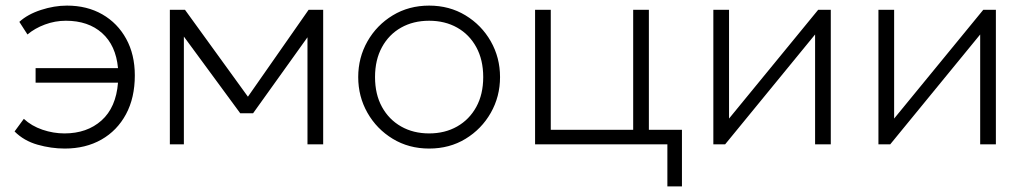

<svg xmlns="http://www.w3.org/2000/svg" viewBox="-20 -515 3658 685"><path d="M211 15Q162.5 15 114 1.2Q65.5 -12.5 32 -46L65 -91Q92.5 -65.5 131.5 -52.2Q170.5 -39 210 -39Q290.5 -39 342.2 -85.2Q394 -131.5 401 -220H107V-272H401Q393.5 -353 344.2 -397Q295 -441 215 -441Q176.5 -441 140.2 -427.5Q104 -414 78 -392L49 -437Q78.5 -464 126 -479.5Q173.5 -495 219 -495Q290.5 -495 345 -463.8Q399.5 -432.5 430.2 -376.5Q461 -320.5 461 -246Q461 -166 429.5 -107.5Q398 -49 341.8 -17Q285.5 15 211 15Z M586 0V-480H640L864.5 -170L1081 -480H1133V0H1077V-382L883 -111H837L636 -384.5V0Z M1511 15Q1438.5 15 1381.2 -19.8Q1324 -54.5 1291 -112.5Q1258 -170.5 1258 -240Q1258 -309.5 1291 -367.5Q1324 -425.5 1381.2 -460.2Q1438.5 -495 1511 -495Q1583.5 -495 1640.8 -460.2Q1698 -425.5 1731 -367.5Q1764 -309.5 1764 -240Q1764 -170.5 1731 -112.5Q1698 -54.5 1641 -19.8Q1584 15 1511 15ZM1511 -39Q1567.5 -39 1611 -63.8Q1654.5 -88.5 1679.2 -133.5Q1704 -178.5 1704 -240Q1704 -301.5 1679.2 -346.8Q1654.5 -392 1611 -416.5Q1567.5 -441 1511 -441Q1454.5 -441 1411 -416.5Q1367.5 -392 1342.8 -346.8Q1318 -301.5 1318 -240Q1318 -178.5 1342.8 -133.5Q1367.5 -88.5 1411 -63.8Q1454.5 -39 1511 -39Z M1889 0V-480H1945V-52H2239V-480H2295V-52H2413V150H2361V0Z M2525 0V-480H2581V-92L2899 -480H2944V0H2888V-392L2567 0Z M3114 0V-480H3170V-92L3488 -480H3533V0H3477V-392L3156 0Z"/></svg>

Font: Geologica Thin
Style: Regular
Weight: 100
Designer: Sindre Bremnes, Frode Helland
Foundry: Monokrom Skriftforlag AS
Version: Version 1.010; ttfautohint (v1.8.4.7-5d5b);gftools[0.9.28]